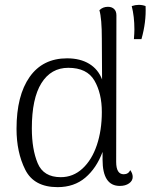

<svg xmlns="http://www.w3.org/2000/svg" viewBox="-20 -757 633 790"><path d="M562 -596H531Q533 -622 533 -636Q533 -689 522 -732Q537 -737 551 -737Q566 -737 579 -732Q582 -666 562 -596ZM516 -57Q526 -43 526 -29Q526 -13 511 -2.5Q496 8 473 8Q402 8 402 -100V-132Q377 -65 331 -26Q285 13 217 13Q120 13 84 -58.5Q48 -130 48 -227Q48 -364 102 -440.5Q156 -517 256 -517Q310 -517 347 -494.5Q384 -472 400 -430L399 -597Q399 -681 389 -715Q403 -729 424 -729Q440 -729 449.5 -720Q459 -711 459 -694L458 -91Q458 -40 489 -40Q508 -40 516 -57ZM399 -296Q399 -373 368.5 -425.5Q338 -478 261 -478Q190 -478 150.5 -415Q111 -352 111 -229Q111 -143 135 -85.5Q159 -28 230 -28Q281 -28 319.5 -63.5Q358 -99 378.5 -160Q399 -221 399 -296Z"/></svg>

Font: Arima Madurai Light
Style: Regular
Weight: 300
Designer: Joana Correia and Natanael Gama
Foundry: NDISCOVER
Version: Version 1.020